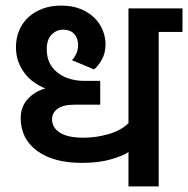

<svg xmlns="http://www.w3.org/2000/svg" viewBox="-20 -666 672 686"><path d="M439 -636H632V-552H547V0H439V-123Q422 -110 377.5 -97Q333 -84 273 -84Q171 -84 112.5 -127Q54 -170 54 -244Q54 -285 79.5 -312.5Q105 -340 142 -350Q122 -358 103 -371Q84 -384 69.5 -402.5Q55 -421 46 -444.5Q37 -468 37 -498Q37 -529 48 -556Q59 -583 80 -603Q101 -623 131 -634.5Q161 -646 199 -646Q238 -646 267.5 -634Q297 -622 317 -602.5Q337 -583 347 -558Q357 -533 357 -508Q357 -476 343.5 -452.5Q330 -429 316 -418L237 -451Q246 -460 252.5 -474Q259 -488 259 -505Q259 -530 245 -545Q231 -560 205 -560Q182 -560 164.5 -542.5Q147 -525 147 -490Q147 -437 185 -407Q223 -377 283 -377H338V-292H246Q206 -292 186 -277.5Q166 -263 166 -240Q166 -210 194 -192Q222 -174 278 -174Q324 -174 368.5 -187Q413 -200 439 -226Z"/></svg>

Font: Mukta SemiBold
Style: Regular
Weight: 600
Designer: Girish Dalvi and Yashodeep Gholap
Foundry: Ek Type
Version: Version 2.538;PS 1.002;hotconv 16.6.51;makeotf.lib2.5.65220;